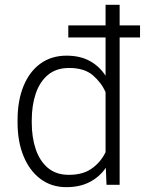

<svg xmlns="http://www.w3.org/2000/svg" viewBox="-20 -770 613 800"><path d="M53.2 -258.8V-269Q53.2 -351.1 78.1 -411.6Q103 -472.2 148.7 -505.1Q194.3 -538.1 257.3 -538.1Q313.5 -538.1 353.8 -516.1Q394 -494.1 419.9 -454.6V-613.8H264.6V-664.1H419.9V-750H478.5V-664.1H563.5V-613.8H478.5V0H423.8L420.9 -70.8Q395 -33.2 354 -11.7Q313 9.8 256.3 9.8Q194.3 9.8 148.7 -24.4Q103 -58.6 78.1 -119.4Q53.2 -180.2 53.2 -258.8ZM112.3 -269V-258.8Q112.3 -197.8 128.9 -148.4Q145.5 -99.1 179.7 -70.3Q213.9 -41.5 267.1 -41.5Q326.2 -41.5 363.3 -68.4Q400.4 -95.2 419.9 -136.2V-385.7Q402.8 -425.3 367.2 -456.1Q331.5 -486.8 268.1 -486.8Q214.4 -486.8 179.9 -458Q145.5 -429.2 128.9 -379.9Q112.3 -330.6 112.3 -269Z"/></svg>

Font: Vazirmatn RD UI ExtraLight
Style: Regular
Weight: 200
Designer: Saber Rastikerdar
Foundry: Saber Rastikerdar
Version: Version 33.003